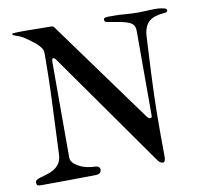

<svg xmlns="http://www.w3.org/2000/svg" viewBox="-78 -783 915 867"><g transform="rotate(-10 379.5 -349.5)"><path d="M188.5 -101.6Q188.5 -91.3 193.4 -83.5Q198.2 -75.7 205.1 -70.1Q211.9 -64.5 219.2 -60.5Q226.6 -56.6 231 -54.2Q235.4 -51.8 242.9 -49.3Q250.5 -46.9 259.3 -44.9Q268.1 -43 276.9 -41.7Q285.6 -40.5 292.5 -40.5Q296.4 -40.5 300.8 -40Q305.2 -39.6 309.1 -37.6Q313 -35.6 315.7 -32.5Q318.4 -29.3 318.4 -24.4Q318.4 -11.7 311 -7.1Q303.7 -2.4 294.9 -2.4Q231.9 -1.5 169.4 -0.7Q106.9 0 43 0Q33.2 0 27.3 -2Q21.5 -3.9 21.5 -15.1Q21.5 -22.9 27.1 -26.9Q32.7 -30.8 41.5 -33.7Q54.7 -38.1 72.3 -42.7Q89.8 -47.4 106 -56.4Q122.1 -65.4 133.3 -81.3Q144.5 -97.2 145.5 -124Q149.9 -239.3 155.3 -352.5Q160.6 -465.8 160.6 -583.5Q160.6 -591.8 158.7 -597.9Q156.7 -604 153.1 -609.4Q149.4 -614.7 144.5 -619.6Q139.6 -624.5 133.8 -630.4Q131.3 -632.8 125.5 -637.5Q119.6 -642.1 112.3 -647.5Q105 -652.8 96.7 -658.7Q88.4 -664.6 80.6 -669.9Q73.2 -674.3 67.6 -676.8Q62 -679.2 57.1 -680.9Q52.2 -682.6 47.4 -684.3Q42.5 -686 36.6 -688.5Q32.2 -689.9 32.2 -693.4Q32.2 -694.3 32.7 -696Q33.2 -697.8 36.6 -697.8Q56.2 -699.2 83 -699.2H104Q128.4 -699.2 154.5 -698.5Q180.7 -697.8 212.9 -697.8Q219.7 -697.8 224.1 -691.9L565.9 -221.2Q572.3 -212.9 579.6 -212.9Q587.9 -212.9 587.9 -221.2V-610.8Q587.9 -626 582.5 -635.5Q577.1 -645 564 -651.4Q550.8 -657.7 528.6 -662.4Q506.3 -667 473.1 -672.4Q459 -674.3 455.1 -677Q451.2 -679.7 451.2 -687.5Q451.2 -690.9 453.6 -692.9Q456.1 -694.8 459.5 -695.6Q462.9 -696.3 466.8 -696.5Q470.7 -696.8 473.1 -696.8H505.4Q524.4 -696.8 550.5 -694.3Q576.7 -691.9 611.8 -691.9Q625 -691.9 645 -693.1Q665 -694.3 683.6 -694.3Q690.9 -694.3 696.3 -694.1Q701.7 -693.8 706.5 -693.4Q711.4 -692.9 716.6 -691.9Q721.7 -690.9 728.5 -689.5Q739.3 -686.5 739.3 -679.2Q739.3 -671.9 730 -669.9Q703.6 -668 684.6 -662.4Q665.5 -656.7 653.1 -645.3Q640.6 -633.8 634.3 -615.5Q627.9 -597.2 627 -569.3L625 -529.8Q621.1 -461.4 618.9 -409.4Q616.7 -357.4 615.2 -314.2Q613.8 -271 613.3 -233.2Q612.8 -195.3 612.8 -154.8V-126Q612.8 -113.3 613 -98.4Q613.3 -83.5 613.3 -64.9V-24.4Q613.3 -20 610.6 -12.5Q607.9 -4.9 601.6 -4.9Q593.8 -4.9 587.6 -10Q581.5 -15.1 572.8 -27.8L209 -543.9Q204.1 -549.3 202.4 -552.2Q200.7 -555.2 195.3 -555.2Q190.9 -555.2 189.7 -549.8Q188.5 -544.4 188.5 -539.1Z"/></g></svg>

Font: IM FELL French Canon SC
Style: Regular
Weight: 400
Designer: Igino Marini
Foundry: Igino Marini
Version: 3.00